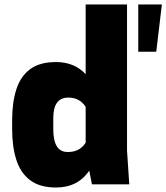

<svg xmlns="http://www.w3.org/2000/svg" viewBox="-20 -820 740 854"><path d="M229 14Q157 14 114 -18.5Q71 -51 52.5 -109.5Q34 -168 34 -245V-285Q34 -364 52.5 -422Q71 -480 113.5 -512Q156 -544 229 -544Q311 -544 361 -490V-800H545V-150L555 0H389L377 -61Q326 14 229 14ZM284 -144Q334 -144 361 -185V-345Q334 -386 284 -386Q217 -386 217 -295V-245Q217 -144 280 -144ZM675 -590H595V-800H700Z"/></svg>

Font: Tanohe Sans ExtraBold
Style: Regular
Weight: 800
Designer: Village Type and Design LLC & Cristiano Sobral
Foundry: Cooper Hewitt Smithsonian Design Museum
Version: Version 1.00;September 29, 2021;FontCreator 13.0.0.2655 64-b